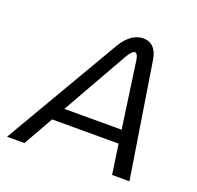

<svg xmlns="http://www.w3.org/2000/svg" viewBox="-117 -784 934 909"><g transform="rotate(20 350.0 -329.0)"><path d="M218.3 -216.7 402.5 -541.7C402.5 -541.7 424.2 -583.3 440.8 -583.3C457.5 -583.3 460.8 -541.7 460.8 -541.7L506.7 -216.7ZM456.7 -658.3C417.5 -658.3 380.8 -635 349.2 -583.3L8.3 0H95.8L180.8 -150H515.8L537.5 0H625L532.5 -583.3C522.5 -635 495.8 -658.3 456.7 -658.3Z"/></g></svg>

Font: BoonHome
Style: Book Oblique
Weight: 400
Italic angle: -12°
Designer: Sungsit Sawaiwan
Foundry: Sungsit Sawaiwan
Version: Version 0.2